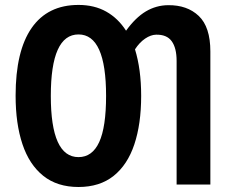

<svg xmlns="http://www.w3.org/2000/svg" viewBox="-20 -745 930 775"><path d="M549.8 -357.9Q549.8 -244.6 522.2 -162.1Q494.6 -79.6 438.5 -34.9Q382.3 9.8 296.9 9.8Q210.9 9.8 154.5 -35.4Q98.1 -80.6 70.6 -163.1Q43 -245.6 43 -358.9Q43 -539.1 107.7 -632.1Q172.4 -725.1 296.9 -725.1Q360.8 -725.1 408.7 -698.2Q456.5 -671.4 488.8 -621.1Q527.3 -674.3 568.8 -699Q610.4 -723.6 658.2 -724.1Q735.4 -725.1 782.2 -680.7Q829.1 -636.2 829.1 -537.1V0H692.9V-499Q692.9 -551.3 673.1 -578.6Q653.3 -606 609.9 -605Q588.4 -604.5 565.7 -589.1Q543 -573.7 524.9 -545.9Q537.1 -506.3 543.5 -459.2Q549.8 -412.1 549.8 -357.9ZM185.1 -357.9Q185.1 -110.8 296.9 -110.8Q352.5 -110.8 380.4 -171.4Q408.2 -231.9 408.2 -357.9Q408.2 -606 296.9 -606Q185.1 -606 185.1 -357.9Z"/></svg>

Font: Open Sans Condensed
Style: Bold
Weight: 700
Width: 3
Designer: Monotype Design Team
Foundry: Monotype Imaging Inc.
Version: Version 3.003; ttfautohint (v1.8.4)